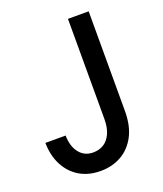

<svg xmlns="http://www.w3.org/2000/svg" viewBox="-135 -809 768 906"><g transform="rotate(-20 249.0 -356.0)"><path d="M214.8 7.8Q153.8 7.8 109.1 -19Q64.5 -45.9 39.6 -94Q14.6 -142.1 13.7 -206.1H115.2Q116.2 -151.4 141.8 -118.9Q167.5 -86.4 211.4 -86.4Q240.7 -86.4 263.7 -100.3Q286.6 -114.3 300.3 -143.6Q314 -172.9 314 -217.3V-719.7H418V-219.2Q418 -145 391.4 -94.5Q364.7 -43.9 318.8 -18.1Q272.9 7.8 214.8 7.8Z"/></g></svg>

Font: Reddit Sans Medium
Style: Regular
Weight: 500
Designer: Stephen Hutchings
Foundry: Reddit
Version: Version 1.014